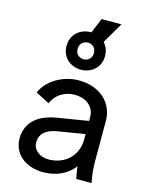

<svg xmlns="http://www.w3.org/2000/svg" viewBox="-136 -1008 847 1103"><g transform="rotate(15 287.5 -456.5)"><path d="M230 12C310 12 375 -21 413 -72C415 -53 419 -31 425 0H516C506 -49 503 -83 503 -133V-366C503 -475 417 -551 294 -551C198 -551 107 -495 77 -421L158 -379C180 -430 229 -465 292 -465C362 -465 410 -424 410 -366V-341L226 -311C104 -291 50 -226 50 -141C50 -50 124 12 230 12ZM148 -144C148 -190 177 -224 247 -236L410 -263V-229C410 -138 342 -67 241 -67C187 -67 148 -100 148 -144ZM173 -724C173 -656 225 -613 288 -613C351 -613 402 -657 402 -724C402 -756 391 -782 373 -801L446 -925H328L291 -836H288C224 -836 173 -792 173 -724ZM239 -724C239 -755 261 -774 288 -774C315 -774 336 -754 336 -724C336 -695 315 -675 288 -675C259 -675 239 -695 239 -724Z"/></g></svg>

Font: Mluvka Medium
Style: Regular
Weight: 500
Designer: Modified by Jiří Krblich, Original typeface by Gumpita Rahayu
Foundry: Gumpita Rahayu & Jiří Krblich
Version: Version 2.000;Glyphs 3.1.1 (3134)